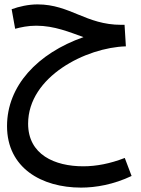

<svg xmlns="http://www.w3.org/2000/svg" viewBox="-20 -461 644 874"><path d="M349 393C416 393 497 379 579 340L548 258C481 284 418 296 359 296C229 296 108 243 108 102C108 -113 373 -245 553 -250L547 -348H532C371 -348 299 -441 151 -441C109 -441 66 -431 33 -419L49 -330C75 -337 107 -344 145 -344C228 -344 298 -314 360 -292C150 -218 12 -70 12 113C12 303 169 393 349 393Z"/></svg>

Font: Noto Sans Arabic SemCond Med
Style: Regular
Weight: 500
Width: 4
Designer: Monotype Design Team, Nadine Chahine, Nizar Qandah and Khaled Hosny
Foundry: Monotype Imaging Inc.
Version: Version 2.012